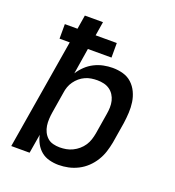

<svg xmlns="http://www.w3.org/2000/svg" viewBox="-135 -841 869 955"><g transform="rotate(20 300.0 -363.5)"><path d="M281 8Q256 8 231.5 1.5Q207 -5 189 -20Q171 -35 159.5 -56Q148 -77 143 -101L126 0H29L126 -584H72V-661H139L151 -735H247L235 -661H347V-584H222L200 -447Q214 -469 233 -487Q252 -505 275 -516.5Q298 -528 322.5 -533Q347 -538 371 -538Q400 -538 426.5 -530.5Q453 -523 472.5 -505Q492 -487 503.5 -462.5Q515 -438 519 -411Q523 -384 521.5 -355.5Q520 -327 516 -299L498 -189Q493 -163 485 -138Q477 -113 462.5 -89.5Q448 -66 428 -47Q408 -28 383.5 -15.5Q359 -3 333 2.5Q307 8 281 8ZM257 -76Q274 -76 291 -79Q308 -82 324.5 -90Q341 -98 355 -110Q369 -122 379 -137Q389 -152 394.5 -169Q400 -186 403 -203L421 -313Q424 -330 424.5 -348Q425 -366 421 -382.5Q417 -399 408 -413Q399 -427 385.5 -436.5Q372 -446 355 -450Q338 -454 320 -454Q320 -454 320 -454Q320 -454 320 -454Q304 -454 288 -451.5Q272 -449 256.5 -442Q241 -435 228 -424Q215 -413 205 -399Q195 -385 189.5 -369.5Q184 -354 182 -338L164 -228Q161 -210 160 -191.5Q159 -173 161.5 -156Q164 -139 171.5 -123.5Q179 -108 191.5 -96.5Q204 -85 221.5 -80.5Q239 -76 257 -76Z"/></g></svg>

Font: Iosevka Curly MdExObl
Style: Regular
Weight: 500
Width: 7
Italic angle: -9°
Monospace: yes
Designer: Belleve Invis
Foundry: Belleve Invis
Version: Version 11.1.0; ttfautohint (v1.8.3)